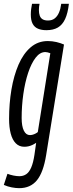

<svg xmlns="http://www.w3.org/2000/svg" viewBox="-35 -760 379 1000"><path d="M-15.1 203.1 3.8 145.2Q18.9 151 35.9 154.4Q52.9 157.7 65.8 157.7Q86.5 157.7 101.8 147.2Q117.1 136.7 127.7 112Q138.3 87.2 144.4 46.3L153.3 -16.2Q143.1 -9.2 132.3 -4.4Q121.6 0.4 111.6 2.4Q101.7 4.4 91.7 4.4Q65 4.4 47.3 -13.5Q29.5 -31.4 20.9 -64.1Q12.3 -96.8 12.3 -140.3Q12.3 -220.5 24.5 -293.3Q36.8 -366 61.5 -423.3Q86.3 -480.5 124.5 -513.4Q162.6 -546.2 214.1 -546.2Q225 -546.2 236.5 -544.9Q248 -543.6 259.1 -541Q270.3 -538.3 280.2 -535Q290.1 -531.7 298.3 -528.1L205.4 47.4Q190.9 137.8 157.3 178.9Q123.6 220 65.3 220Q47.6 220 26.4 216Q5.2 212 -15.1 203.1ZM227.1 -482.8Q220 -485.5 213.3 -487.2Q206.7 -488.9 201.3 -488.9Q173.1 -488.9 150.5 -459.4Q127.9 -429.9 111.5 -380.5Q95.2 -331.2 86.5 -270Q77.8 -208.8 77.8 -145.5Q77.8 -102.7 89.2 -79.5Q100.6 -56.4 120.8 -56.4Q127.3 -56.4 135 -58.4Q142.7 -60.5 149.9 -64.3Q157.1 -68 161.9 -72.2ZM206.6 -602.8Q181.3 -602.8 163 -610.5Q144.7 -618.1 135.1 -636Q125.5 -653.9 125.5 -684.5Q125.5 -698.1 127.3 -713Q129.1 -727.8 131.8 -740.2H170.9Q169.2 -731.8 168.4 -724.3Q167.6 -716.8 167.6 -707.6Q167.6 -690.7 172.1 -678.2Q176.6 -665.7 187.1 -659.5Q197.6 -653.2 214.9 -653.2Q236.1 -653.2 250 -664.2Q263.9 -675.1 272.2 -694.4Q280.5 -713.7 283.9 -740.2H323.8Q318.2 -690.7 304.1 -660.7Q290.1 -630.6 266.4 -616.7Q242.6 -602.8 206.6 -602.8Z"/></svg>

Font: Georama
Style: Italic
Weight: 400
Width: 2
Italic angle: -9°
Designer: Jean-Baptiste Levee
Foundry: Production Type
Version: Version 1.000